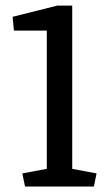

<svg xmlns="http://www.w3.org/2000/svg" viewBox="-20 -681 395 701"><path d="M150.9 -569.3H30.8L25.9 -619.6L189.5 -660.6H243.7V-64.5L332.5 -47.9L322.8 0H71.3L61.5 -47.9L150.9 -64.5Z"/></svg>

Font: NoticiaText-Regular
Style: Regular
Weight: 400
Designer: JM Sole
Foundry: JM Sole
Version: Version 1.003